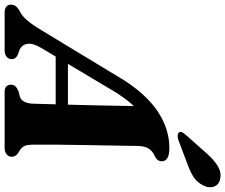

<svg xmlns="http://www.w3.org/2000/svg" viewBox="-120 -883 975 831"><g transform="rotate(90 367.5 -467.5)"><path d="M161 -161Q137.5 -122.5 141.8 -98Q146 -73.5 169.5 -64L189 -57Q199.5 -52 203.8 -45.2Q208 -38.5 208 -31.5Q208 -17 197.5 -8.5Q187 0 169.5 0H7.5Q-10 0 -19 -7.2Q-28 -14.5 -28 -27Q-28 -39 -21 -48.5Q-14 -58 7.5 -69.5Q26 -79 47.5 -106.8Q69 -134.5 90.5 -172L300 -518Q364.5 -617.5 438.2 -665.2Q512 -713 592.5 -713Q624 -713 637 -704Q650 -695 650 -681Q650 -671.5 645.8 -664.5Q641.5 -657.5 631 -651.5Q609 -643 596.5 -625.5Q584 -608 583.5 -573.5Q583.5 -556 583 -526.8Q582.5 -497.5 581.8 -460.8Q581 -424 580.5 -383.8Q580 -343.5 579.2 -304Q578.5 -264.5 578.2 -229.8Q578 -195 578 -169.2Q578 -143.5 578 -130.5Q578 -111 580.2 -98Q582.5 -85 590.2 -76.2Q598 -67.5 614.5 -58.5Q630.5 -47.5 630.5 -30.5Q630.5 -17.5 620.2 -8.8Q610 0 591.5 0H350Q332.5 0 325.5 -8Q318.5 -16 318.5 -27.5Q318.5 -39.5 326 -47Q333.5 -54.5 348 -60.5L370.5 -66Q386.5 -71.5 393.5 -87.5Q400.5 -103.5 401 -127.5Q401.5 -145.5 402.2 -174Q403 -202.5 404 -238.5Q405 -274.5 406 -314.2Q407 -354 408 -394.8Q409 -435.5 409.5 -473.5Q410 -511.5 410.8 -543.8Q411.5 -576 411.5 -598.5L449.5 -588Q438.5 -582.5 425 -571.8Q411.5 -561 394.5 -540.8Q377.5 -520.5 354.5 -485.5ZM158.5 -221 169.5 -274H453.5L449 -221ZM614.5 -873Q642.5 -905 670 -922Q697.5 -939 726 -933Q752.5 -927.5 759.8 -905.8Q767 -884 755.5 -862Q743.5 -835 719.8 -819Q696 -803 660 -790.5L556.5 -751.5Q547 -748.5 537.5 -749.2Q528 -750 524.5 -756Q521 -762.5 525.5 -770.2Q530 -778 537 -785.5Z"/></g></svg>

Font: Fraunces
Style: Bold Italic
Weight: 700
Italic angle: -16°
Version: Version 1.000;[b76b70a41]